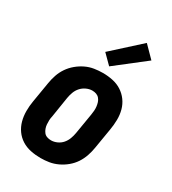

<svg xmlns="http://www.w3.org/2000/svg" viewBox="-189 -873 878 981"><g transform="rotate(30 250.0 -382.5)"><path d="M207 8Q177 8 148 2Q119 -4 95.5 -19Q72 -34 56 -56.5Q40 -79 32.5 -106.5Q25 -134 25 -164Q25 -194 30 -223L50 -343Q54 -368 62.5 -393Q71 -418 86 -440Q101 -462 122 -479.5Q143 -497 167 -508.5Q191 -520 216.5 -524Q242 -528 267 -528Q297 -528 325.5 -522Q354 -516 377.5 -501Q401 -486 417.5 -463.5Q434 -441 441.5 -413.5Q449 -386 448.5 -356Q448 -326 443 -297L423 -177Q419 -152 410.5 -127Q402 -102 387.5 -80Q373 -58 352 -40.5Q331 -23 306.5 -11.5Q282 0 257 4Q232 8 207 8ZM208 -97Q226 -97 243.5 -105Q261 -113 273 -127Q285 -141 291.5 -158.5Q298 -176 301 -194L321 -314Q323 -326 324 -338.5Q325 -351 323.5 -363Q322 -375 318.5 -386Q315 -397 307.5 -406Q300 -415 289 -419Q278 -423 265 -423Q248 -423 230.5 -415Q213 -407 200.5 -393Q188 -379 181.5 -361.5Q175 -344 172 -326L153 -206Q150 -194 149.5 -181.5Q149 -169 150 -157Q151 -145 155 -134Q159 -123 166 -114Q173 -105 184.5 -101Q196 -97 208 -97ZM277 -573 223 -627 384 -773 449 -707Z"/></g></svg>

Font: Iosevka SS04 Extrabold
Style: Italic
Weight: 800
Italic angle: -9°
Monospace: yes
Designer: Belleve Invis
Foundry: Belleve Invis
Version: Version 19.0.0; ttfautohint (v1.8.4)